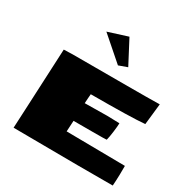

<svg xmlns="http://www.w3.org/2000/svg" viewBox="-220 -1243 1440 1454"><g transform="rotate(30 500.0 -515.5)"><path d="M330.1 -981Q499 -1034.7 499.5 -1034.7H501L608.4 -830.1L533.7 -803.2ZM954.6 4.4H643.6L85.4 0.5L93.8 -171.4Q118.7 -688.5 118.7 -701.7Q177.2 -704.1 195.3 -704.1H689.5Q854 -704.1 955.6 -706.1L935.5 -522Q817.4 -511.2 464.8 -511.2Q463.4 -499.5 461.7 -471.7Q460 -443.8 459 -429.7Q599.6 -432.1 655.3 -432.1L762.7 -429.2Q762.7 -407.7 756.1 -355Q749.5 -302.2 741.7 -273.4Q733.9 -271.5 620.1 -271.5H452.6L447.3 -176.3L960 -170.4Q960 -78.1 957.3 -38.8Q954.6 0.5 954.6 4.4Z"/></g></svg>

Font: Seymour One
Style: Book
Weight: 400
Designer: vernon adams
Foundry: vernon adams
Version: Version 1.000; ttfautohint (v0.93) -l 8 -r 50 -G 200 -x 0 -w